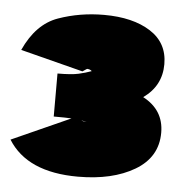

<svg xmlns="http://www.w3.org/2000/svg" viewBox="-54 -487 524 538"><g transform="rotate(5 208.0 -218.0)"><path d="M406 -132Q406 -63 343.5 -26Q281 11 184 11Q41 11 -13 -76L152 -150Q138 -151 102 -151V-272Q141 -272 161 -276.5Q181 -281 197 -287Q192 -292 184 -292H185Q185 -294 171 -284L-5 -329Q29 -404 89.5 -425.5Q150 -447 218 -447Q299 -447 348.5 -415.5Q398 -384 398 -324Q398 -263 347 -227Q406 -196 406 -132ZM195 -144 180 -147Q186 -144 195 -144Z"/></g></svg>

Font: Ysabeau Black
Style: Regular
Weight: 900
Designer: Christian Thalmann (Catharsis Fonts)
Version: Version 0.003